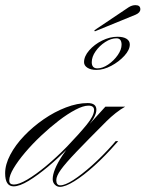

<svg xmlns="http://www.w3.org/2000/svg" viewBox="-76 -718 566 747"><path d="M-23 7Q-56 7 -56 -44Q-56 -78 -36 -116Q-16 -154 18 -189.5Q52 -225 94 -254Q136 -283 180.5 -300Q225 -317 265 -317Q299 -317 299 -291Q299 -267 268 -229.5Q237 -192 190 -143Q153 -105 112 -70.5Q71 -36 35.5 -14.5Q0 7 -23 7ZM-22 0Q-3 0 29.5 -19Q62 -38 102.5 -71.5Q143 -105 185 -148Q232 -197 261 -232.5Q290 -268 290 -290Q290 -307 268 -307Q248 -307 217.5 -291Q187 -275 152.5 -248.5Q118 -222 84 -190Q50 -158 22 -125Q-6 -92 -23 -63.5Q-40 -35 -40 -16Q-40 0 -22 0ZM384 -169 375 -159Q334 -112 291.5 -73.5Q249 -35 213.5 -13Q178 9 157 9Q146 9 137.5 0.5Q129 -8 129 -21Q129 -55 166 -112Q203 -169 269 -237H274L334 -303H411Q393 -293 374 -278Q355 -263 338 -246Q264 -172 221.5 -127.5Q179 -83 161 -58Q143 -33 143 -17Q143 3 159 3Q177 3 209 -17.5Q241 -38 281.5 -74Q322 -110 363 -156L374 -169ZM251 -476Q251 -499 271 -522Q291 -545 321 -560Q351 -575 381 -575Q404 -575 416.5 -567Q429 -559 429 -545Q429 -524 408 -501Q387 -478 357 -462Q327 -446 299 -446Q277 -446 264 -454.5Q251 -463 251 -476ZM377 -569Q356 -569 333.5 -554.5Q311 -540 296 -518.5Q281 -497 281 -476Q281 -452 303 -452Q323 -452 345 -467Q367 -482 382 -503.5Q397 -525 397 -544Q397 -569 377 -569ZM293 -596 291 -600 425 -690Q438 -698 451 -698Q470 -698 470 -682Q470 -669 452 -661Z"/></svg>

Font: Ballet
Style: Regular
Weight: 400
Designer: Maximiliano R. Sproviero
Foundry: Omnibus-Type
Version: Version 1.100